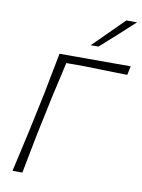

<svg xmlns="http://www.w3.org/2000/svg" viewBox="-103 -1039 822 1109"><g transform="rotate(10 308.5 -485.0)"><path d="M49.5 0Q63 -61 75.8 -116.5Q88.5 -172 103 -237.5L153 -472.5Q166 -540.5 177 -597Q188 -653.5 199.5 -713H617L606 -661Q557 -662 491 -663.5Q425 -665 351 -667H247.5Q236.5 -618 225.8 -570.8Q215 -523.5 202.5 -469L153.5 -237.5Q140 -169.5 129.5 -114.8Q119 -60 107.5 0ZM368 -792.5Q414 -838 457.5 -881.2Q501 -924.5 546 -969.5H609Q562.5 -926 513.2 -881.8Q464 -837.5 414.5 -793.5Z"/></g></svg>

Font: Commissioner Loud ExtraLight
Style: Italic
Weight: 200
Italic angle: -12°
Designer: Kostas Bartsokas
Foundry: Kostas Bartsokas
Version: Version 1.000; ttfautohint (v1.8.3)